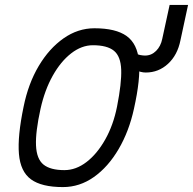

<svg xmlns="http://www.w3.org/2000/svg" viewBox="-20 -747 785 781"><path d="M236 14Q149 14 106 -17.5Q63 -49 57 -121Q51 -193 76 -313Q95 -407 137.5 -478.5Q180 -550 238.5 -591Q297 -632 364 -632Q451 -632 495 -600.5Q539 -569 545.5 -497.5Q552 -426 525 -305Q505 -213 462.5 -140.5Q420 -68 362 -27Q304 14 236 14ZM242 -55Q289 -55 332 -88Q375 -121 408 -179.5Q441 -238 456 -313Q475 -409 473 -463.5Q471 -518 443.5 -540.5Q416 -563 358 -563Q312 -563 269.5 -530Q227 -497 194.5 -439Q162 -381 145 -305Q124 -210 126.5 -155Q129 -100 157 -77.5Q185 -55 242 -55ZM573 -452Q552 -452 531 -463Q510 -474 499 -490L509 -554Q517 -540 528.5 -532.5Q540 -525 551 -523Q562 -521 570 -521Q596 -521 615 -540Q634 -559 640 -589L670 -727H745L714 -583Q702 -523 663.5 -487.5Q625 -452 573 -452Z"/></svg>

Font: Victor Mono
Style: Italic
Weight: 400
Italic angle: -12°
Monospace: yes
Designer: Rune Bjørnerås
Version: Version 1.561;gftools[0.9.30]